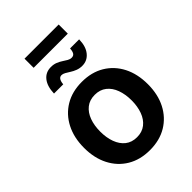

<svg xmlns="http://www.w3.org/2000/svg" viewBox="-254 -988 1112 1112"><g transform="rotate(-45 301.5 -432.5)"><path d="M301.3 11.2Q221.7 11.2 163.1 -23.9Q104.5 -59.1 72.3 -121.8Q40 -184.6 40 -267.6Q40 -351.6 72.3 -414.6Q104.5 -477.5 163.1 -512.7Q221.7 -547.9 301.3 -547.9Q380.9 -547.9 439.5 -512.7Q498 -477.5 530.3 -414.6Q562.5 -351.6 562.5 -267.6Q562.5 -184.6 530.3 -121.8Q498 -59.1 439.5 -23.9Q380.9 11.2 301.3 11.2ZM301.3 -94.7Q343.3 -94.7 372.1 -117.4Q400.9 -140.1 415.3 -179.4Q429.7 -218.8 429.7 -268.1Q429.7 -317.9 415.3 -357.2Q400.9 -396.5 372.1 -419.2Q343.3 -441.9 301.3 -441.9Q258.8 -441.9 230.2 -419.2Q201.7 -396.5 187.3 -357.4Q172.9 -318.4 172.9 -268.1Q172.9 -218.8 187.3 -179.4Q201.7 -140.1 230.2 -117.4Q258.8 -94.7 301.3 -94.7ZM369.1 -611.3Q347.7 -611.3 329.3 -618.4Q311 -625.5 296.4 -635Q281.7 -644.5 269 -651.6Q256.3 -658.7 245.6 -658.7Q231 -658.7 223.6 -645.8Q216.3 -632.8 215.3 -613.8H139.6Q141.1 -670.9 166.5 -703.1Q191.9 -735.4 235.4 -735.4Q257.8 -735.4 275.4 -728.3Q293 -721.2 307.1 -711.7Q321.3 -702.1 333.7 -695.1Q346.2 -688 358.9 -688Q374.5 -688 381.6 -699.2Q388.7 -710.4 390.1 -732.9H464.4Q463.4 -675.8 437 -643.6Q410.6 -611.3 369.1 -611.3ZM441.4 -877.4V-802.7H161.6V-877.4Z"/></g></svg>

Font: V-Inter
Style: SemiBold-600
Weight: 600
Designer: Rasmus Andersson
Foundry: rsms
Version: Version 4.000;git-4146feb